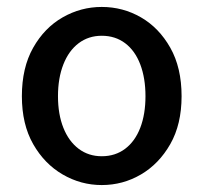

<svg xmlns="http://www.w3.org/2000/svg" viewBox="-20 -521 586 553"><path d="M273 12Q213 12 160.5 -18.5Q108 -49 75.5 -106Q43 -163 43 -244Q43 -326 75.5 -383.5Q108 -441 160.5 -471Q213 -501 273 -501Q334 -501 386 -471Q438 -441 470.5 -383.5Q503 -326 503 -244Q503 -163 470.5 -106Q438 -49 386 -18.5Q334 12 273 12ZM273 -71Q312 -71 340.5 -92.5Q369 -114 384 -153Q399 -192 399 -244Q399 -296 384 -335.5Q369 -375 340.5 -396.5Q312 -418 273 -418Q235 -418 206.5 -396.5Q178 -375 162.5 -335.5Q147 -296 147 -244Q147 -192 162.5 -153Q178 -114 206.5 -92.5Q235 -71 273 -71Z"/></svg>

Font: Assistant ExtraLight SemiBold
Style: Regular
Weight: 600
Version: Version 3.000